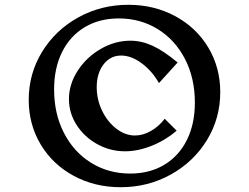

<svg xmlns="http://www.w3.org/2000/svg" viewBox="-20 -781 1040 802"><path d="M100 -364Q100 -473 155.5 -564Q211 -655 306.5 -708Q402 -761 516 -761Q624 -761 712 -713.5Q800 -666 850 -582.5Q900 -499 900 -396Q900 -287 844.5 -196Q789 -105 693.5 -52Q598 1 484 1Q376 1 288 -46.5Q200 -94 150 -177.5Q100 -261 100 -364ZM794 -353Q794 -454 753 -534Q712 -614 639.5 -659Q567 -704 476 -704Q395 -704 334 -667.5Q273 -631 239.5 -564Q206 -497 206 -407Q206 -306 247 -226Q288 -146 360.5 -101Q433 -56 524 -56Q605 -56 666 -92.5Q727 -129 760.5 -196Q794 -263 794 -353ZM268 -367Q268 -429 304.5 -485.5Q341 -542 400.5 -576.5Q460 -611 525 -611Q571 -611 617 -590Q663 -569 722 -520L644 -434Q615 -485 571.5 -517Q528 -549 486 -549Q441 -549 412.5 -512Q384 -475 384 -417Q384 -365 406.5 -318.5Q429 -272 466 -243.5Q503 -215 544 -215Q577 -215 610.5 -234Q644 -253 668 -285L718 -235Q671 -195 613.5 -172Q556 -149 502 -149Q440 -149 386 -179Q332 -209 300 -259Q268 -309 268 -367Z"/></svg>

Font: Otomanopee
Style: Regular
Weight: 400
Designer: Das Ende der Wildnis
Foundry: Gutenberg Labo
Version: Version 3.000